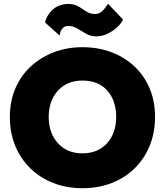

<svg xmlns="http://www.w3.org/2000/svg" viewBox="-20 -967 870 1013"><path d="M218 -848Q225 -885 257.5 -915.5Q290 -946 342 -946Q367 -946 384 -938Q401 -930 415.5 -919.5Q430 -909 445.5 -901Q461 -893 482 -893Q503 -893 519 -908Q535 -923 550 -947L629 -864Q621 -845 599.5 -824.5Q578 -804 548.5 -789.5Q519 -775 486 -775Q459 -775 435.5 -788.5Q412 -802 389 -816Q366 -830 341 -830Q323 -830 313 -820.5Q303 -811 299 -798.5Q295 -786 295 -779ZM32 -350Q32 -433 61 -500.5Q90 -568 142.5 -616.5Q195 -665 264.5 -691.5Q334 -718 415 -718Q498 -718 568 -691.5Q638 -665 689.5 -616.5Q741 -568 769.5 -500.5Q798 -433 798 -350Q798 -267 770 -198.5Q742 -130 691 -79.5Q640 -29 569.5 -1.5Q499 26 415 26Q331 26 261 -1.5Q191 -29 139.5 -79.5Q88 -130 60 -198.5Q32 -267 32 -350ZM237 -350Q237 -265 285.5 -211.5Q334 -158 415 -158Q497 -158 545 -211.5Q593 -265 593 -350Q593 -435 546.5 -488.5Q500 -542 415 -542Q334 -542 285.5 -488.5Q237 -435 237 -350Z"/></svg>

Font: Jost* Heavy
Style: Regular
Weight: 800
Version: Version 3.7